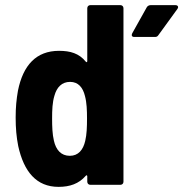

<svg xmlns="http://www.w3.org/2000/svg" viewBox="-20 -720 714 748"><path d="M314 -480C288 -512 254 -522 210 -522C121 -522 70 -466 50 -367C44 -333 41 -302 41 -262C41 -221 44 -186 51 -151C73 -51 122 8 208 8C252 8 287 -4 314 -35C317 -39 320 -37 320 -33V-12C320 -5 325 0 332 0H449C456 0 461 -5 461 -12V-688C461 -695 456 -700 449 -700H332C325 -700 320 -695 320 -688V-482C320 -478 317 -476 314 -480ZM552 -692 495 -590C491 -582 494 -576 503 -576H583C589 -576 593 -577 597 -583L671 -685C677 -693 673 -700 663 -700H567C561 -700 555 -697 552 -692ZM312 -171C304 -136 285 -113 252 -113C218 -113 198 -136 190 -172C184 -197 183 -227 183 -258C183 -291 184 -321 192 -347C201 -380 221 -401 253 -401C285 -401 303 -379 311 -346C318 -320 319 -290 319 -258C319 -226 318 -196 312 -171Z"/></svg>

Font: Barlow Semi Condensed
Style: Bold
Weight: 700
Width: 4
Designer: Jeremy Tribby
Foundry: Tribby Type
Version: Version 1.422;hotconv 1.0.109;makeotfexe 2.5.65596